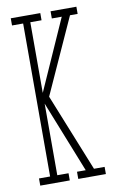

<svg xmlns="http://www.w3.org/2000/svg" viewBox="-82 -746 482 791"><g transform="rotate(-10 159.5 -350.0)"><path d="M21 0V-30H67.5V-670H21V-700H144.5V-670H97.5V-374.5L229 -670H187.5V-700H295.5V-670H263.5L116.5 -345.5L112.5 -374.5L251 -30H295.5V0H180V-30H216.5L92.5 -342L97.5 -343.5V-30H144.5V0Z"/></g></svg>

Font: Imbue Thin
Style: Regular
Weight: 100
Designer: Tyler Finck
Foundry: Etcetera Type Company
Version: Version 1.102